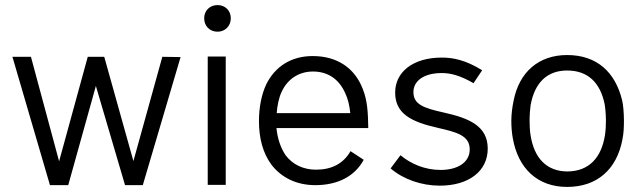

<svg xmlns="http://www.w3.org/2000/svg" viewBox="-20 -730 2532 757"><path d="M177 0H249L358 -391L473 0H543L692 -505L620 -506L506 -95L391 -506H326L213 -94L102 -506H29Z M838 -605C867 -605 890 -627 890 -658C890 -688 868 -710 838 -710C807 -710 785 -688 785 -658C785 -627 807 -605 838 -605ZM799 -1H870V-507H799Z M1226 -61C1175 -61 1133 -82 1106 -118C1086 -148 1074 -184 1070 -225H1432C1431 -285 1429 -333 1410 -380C1378 -463 1308 -509 1213 -509C1128 -509 1065 -468 1030 -398C1011 -358 1001 -306 1001 -253C1001 -186 1016 -127 1050 -81C1089 -30 1149 0 1223 0C1312 0 1379 -35 1414 -100L1362 -134C1334 -85 1288 -61 1226 -61ZM1214 -448C1274 -448 1317 -417 1341 -363C1352 -340 1358 -314 1361 -284H1071C1073 -314 1080 -346 1090 -367C1113 -418 1158 -448 1214 -448Z M1714 2C1828 2 1903 -55 1903 -144C1903 -233 1830 -264 1731 -286C1650 -304 1610 -318 1610 -367C1610 -411 1651 -442 1722 -442C1756 -442 1793 -433 1847 -402L1881 -453C1815 -494 1765 -503 1722 -503C1608 -503 1538 -446 1538 -365C1538 -283 1599 -250 1706 -226C1780 -209 1832 -196 1832 -141C1832 -90 1785 -60 1717 -60C1656 -60 1601 -83 1559 -118L1520 -66C1570 -23 1642 2 1714 2Z M2216 7C2335 7 2412 -63 2434 -180C2439 -203 2440 -230 2440 -254C2440 -285 2437 -318 2433 -334C2406 -446 2333 -513 2216 -513C2104 -513 2027 -446 2005 -333C2000 -309 1996 -281 1996 -253C1996 -230 1998 -205 2002 -184C2023 -66 2099 7 2216 7ZM2218 -54C2135 -54 2086 -107 2072 -196C2069 -214 2068 -234 2068 -254C2068 -278 2070 -302 2072 -315C2088 -405 2138 -452 2216 -452C2299 -452 2347 -403 2364 -319C2366 -308 2369 -280 2369 -254C2369 -236 2368 -214 2365 -196C2351 -109 2303 -55 2218 -54Z"/></svg>

Font: Arthouse Owned
Style: Regular
Weight: 400
Designer: Jeremy Tribby
Foundry: Tribby Type
Version: Version 1.000;PS 001.000;hotconv 1.0.88;makeotf.lib2.5.64775